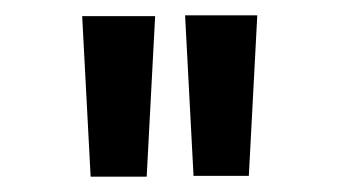

<svg xmlns="http://www.w3.org/2000/svg" viewBox="-20 -707 442 250"><path d="M221 -687H315L304 -478H232ZM87 -686H182L171 -477H98Z"/></svg>

Font: Bellota Text
Style: Bold
Weight: 700
Designer: Kemie Guaida
Foundry: Kemie Guaida
Version: Version 4.001